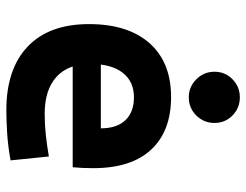

<svg xmlns="http://www.w3.org/2000/svg" viewBox="-108 -684 801 626"><g transform="rotate(90 293.0 -370.5)"><path d="M338.9 9.8Q204.4 9.8 131.3 -59.8Q58.1 -129.4 58.1 -259.8Q58.1 -386.7 120.3 -457Q182.5 -527.3 295.9 -527.3Q406.7 -527.3 467.3 -462.4Q527.8 -397.4 527.8 -273.4Q527.8 -238.3 524.8 -206.5H145V-298.3H397.9Q397.9 -350.5 371.3 -378.4Q344.7 -406.2 296.9 -406.2Q245.1 -406.2 216.6 -369.4Q188 -332.5 188 -264.6Q188 -191.5 230.3 -153.4Q272.6 -115.2 350.6 -115.2Q385.8 -115.2 420 -118.9Q454.1 -122.6 489.7 -128.9L502.4 -3.9Q452.8 4.9 411.7 7.3Q370.5 9.8 338.9 9.8ZM296.9 -585Q262.6 -585 238 -609.6Q213.4 -634.3 213.4 -668.6Q213.4 -703.6 237.9 -727.5Q262.5 -751.5 296.7 -751.5Q331.5 -751.5 356 -727.5Q380.4 -703.6 380.4 -668.6Q380.4 -634.3 356.1 -609.6Q331.8 -585 296.9 -585Z"/></g></svg>

Font: Cascadia Code PL
Style: Regular
Weight: 400
Monospace: yes
Designer: Aaron Bell
Foundry: Saja Typeworks
Version: Version 2102.003